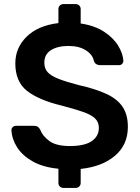

<svg xmlns="http://www.w3.org/2000/svg" viewBox="-20 -820 683 940"><path d="M290 100Q280 100 273 93Q266 86 266 76V6Q191 -1 140.5 -29.5Q90 -58 64 -98.5Q38 -139 36 -183Q36 -192 42.5 -198Q49 -204 58 -204H147Q159 -204 165.5 -199Q172 -194 177 -185Q187 -156 220.5 -130.5Q254 -105 322 -105Q394 -105 429 -129Q464 -153 464 -194Q464 -222 445.5 -240Q427 -258 387 -272Q347 -286 282 -303Q170 -330 112.5 -375Q55 -420 55 -510Q55 -586 110.5 -640.5Q166 -695 266 -707V-776Q266 -786 273 -793Q280 -800 290 -800H351Q361 -800 368 -793Q375 -786 375 -776V-705Q443 -695 489 -665Q535 -635 558.5 -596.5Q582 -558 584 -522Q584 -514 578 -507.5Q572 -501 563 -501H470Q461 -501 453 -505Q445 -509 440 -520Q435 -551 401.5 -573Q368 -595 316 -595Q262 -595 229.5 -574.5Q197 -554 197 -513Q197 -485 213 -467Q229 -449 265.5 -434.5Q302 -420 363 -404Q448 -385 501.5 -360Q555 -335 580.5 -296.5Q606 -258 606 -199Q606 -111 543 -57.5Q480 -4 375 7V76Q375 86 368 93Q361 100 351 100Z"/></svg>

Font: Rubik Medium
Style: Regular
Weight: 500
Designer: Hubert and Fischer
Foundry: Hubert and Fischer
Version: Version 2.300; ttfautohint (v1.8.4.7-5d5b);gftools[0.9.30]